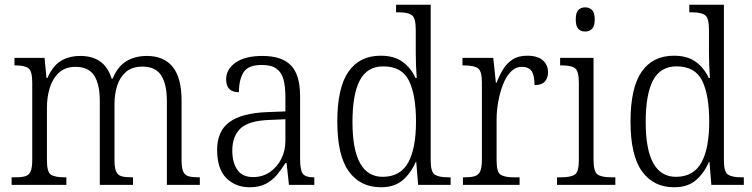

<svg xmlns="http://www.w3.org/2000/svg" viewBox="-20 -780 3174 810"><path d="M29 0V-32H44Q71 -32 86.5 -36.5Q102 -41 109 -56.5Q116 -72 116 -105V-432Q116 -480 100 -492Q84 -504 47 -504H41V-536H168L176 -451H180Q203 -503 237.5 -523.5Q272 -544 319 -544Q422 -544 451 -448H455Q476 -499 512.5 -521.5Q549 -544 600 -544Q671 -544 708.5 -498Q746 -452 746 -355V-104Q746 -71 753 -56Q760 -41 775.5 -36.5Q791 -32 818 -32H823V0H684V-354Q684 -423 660.5 -461Q637 -499 581 -499Q538 -499 512 -477Q486 -455 474.5 -419Q463 -383 463 -341V-105Q463 -72 470 -56.5Q477 -41 492.5 -36.5Q508 -32 534 -32H541V0H401V-354Q401 -424 377.5 -461Q354 -498 298 -498Q256 -498 229.5 -474Q203 -450 190.5 -411Q178 -372 178 -326V-103Q178 -54 195 -43Q212 -32 253 -32H260V0Z M1033 10Q974 10 935 -28.5Q896 -67 896 -148Q896 -227 948 -265Q1000 -303 1107 -307L1184 -310V-372Q1184 -413 1176.5 -443Q1169 -473 1147.5 -489.5Q1126 -506 1085 -506Q1027 -506 1007.5 -475Q988 -444 988 -391Q934 -391 934 -445Q934 -488 974 -516Q1014 -544 1087 -544Q1169 -544 1207.5 -504Q1246 -464 1246 -375V-111Q1246 -62 1257.5 -47Q1269 -32 1302 -32H1306V0H1199L1189 -92H1184Q1168 -66 1148.5 -42.5Q1129 -19 1101.5 -4.5Q1074 10 1033 10ZM1048 -33Q1088 -33 1118.5 -54Q1149 -75 1166.5 -109.5Q1184 -144 1184 -185V-277L1117 -274Q1029 -271 994.5 -238Q960 -205 960 -145Q960 -95 981 -64Q1002 -33 1048 -33Z M1587 10Q1500 10 1451.5 -57Q1403 -124 1403 -267Q1403 -410 1450 -477.5Q1497 -545 1586 -545Q1643 -545 1678.5 -519Q1714 -493 1733 -451H1738Q1736 -476 1735 -504Q1734 -532 1734 -556V-654Q1734 -705 1717 -716.5Q1700 -728 1663 -728H1651V-760H1797V-102Q1797 -55 1814 -43.5Q1831 -32 1870 -32H1881V0H1744L1736 -97H1734Q1713 -49 1678.5 -19.5Q1644 10 1587 10ZM1596 -34Q1670 -35 1702.5 -95Q1735 -155 1735 -266Q1735 -380 1705 -440Q1675 -500 1597 -500Q1529 -500 1498 -441Q1467 -382 1467 -265Q1467 -33 1596 -34Z M1933 0V-32H1941Q1966 -32 1982 -36.5Q1998 -41 2005.5 -56.5Q2013 -72 2013 -106V-433Q2013 -481 1995.5 -492.5Q1978 -504 1938 -504H1931V-536H2061L2072 -431H2075Q2086 -460 2101.5 -486Q2117 -512 2141.5 -528.5Q2166 -545 2204 -545Q2248 -545 2270 -525.5Q2292 -506 2292 -475Q2292 -451 2278.5 -436Q2265 -421 2235 -421Q2235 -461 2223 -479.5Q2211 -498 2181 -498Q2155 -498 2135 -477.5Q2115 -457 2102 -423.5Q2089 -390 2082 -351Q2075 -312 2075 -275V-103Q2075 -54 2092 -43Q2109 -32 2147 -32H2172V0Z M2449 -647Q2431 -647 2420 -658Q2409 -669 2409 -698Q2409 -727 2420 -738Q2431 -749 2449 -749Q2466 -749 2477.5 -738Q2489 -727 2489 -698Q2489 -669 2477.5 -658Q2466 -647 2449 -647ZM2330 0V-32H2348Q2388 -32 2405 -43.5Q2422 -55 2422 -103V-431Q2422 -480 2406 -492Q2390 -504 2352 -504H2343V-536H2484V-105Q2484 -56 2501 -44Q2518 -32 2558 -32H2576V0Z M2824 10Q2737 10 2688.5 -57Q2640 -124 2640 -267Q2640 -410 2687 -477.5Q2734 -545 2823 -545Q2880 -545 2915.5 -519Q2951 -493 2970 -451H2975Q2973 -476 2972 -504Q2971 -532 2971 -556V-654Q2971 -705 2954 -716.5Q2937 -728 2900 -728H2888V-760H3034V-102Q3034 -55 3051 -43.5Q3068 -32 3107 -32H3118V0H2981L2973 -97H2971Q2950 -49 2915.5 -19.5Q2881 10 2824 10ZM2833 -34Q2907 -35 2939.5 -95Q2972 -155 2972 -266Q2972 -380 2942 -440Q2912 -500 2834 -500Q2766 -500 2735 -441Q2704 -382 2704 -265Q2704 -33 2833 -34Z"/></svg>

Font: Noto Serif Hebrew SemiCondensed Light
Style: Regular
Weight: 300
Width: 4
Designer: Monotype Design Team
Foundry: Monotype Imaging Inc.
Version: Version 2.004; ttfautohint (v1.8.4.7-5d5b)